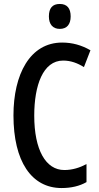

<svg xmlns="http://www.w3.org/2000/svg" viewBox="-20 -940 501 970"><path d="M282 -920C245 -920 227 -899 227 -857C227 -817 247 -794 282 -794C318 -794 337 -817 337 -857C337 -898 319 -920 282 -920ZM299 -634C338 -634 372 -621 404 -601L437 -686C392 -712 345 -725 294 -725C131 -725 48 -564 48 -357C48 -125 139 10 291 10C340 10 382 0 417 -20V-111C383 -93 346 -81 305 -81C211 -81 153 -183 153 -356C153 -508 197 -634 299 -634Z"/></svg>

Font: Noto Sans Bengali ExtraCondensed Medium
Style: Regular
Weight: 500
Width: 2
Designer: Joana Ranito - Universal Thirst; Jelle Bosma - Monotype Design Team
Foundry: Universal Thirst ehf.
Version: Version 3.000